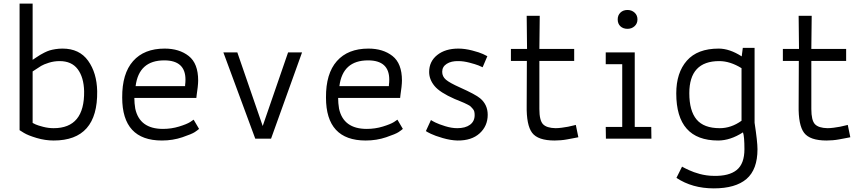

<svg xmlns="http://www.w3.org/2000/svg" viewBox="-20 -765 4769 1059"><path d="M88 -745H160V-435Q164 -438 179.5 -448Q195 -458 202 -462.5Q209 -467 225 -475Q241 -483 254 -487Q267 -491 286 -494Q305 -497 325 -497Q418 -497 466 -430Q514 -363 516 -262Q520 10 276 10Q229 10 182 -4Q135 -18 112 -32L88 -47ZM276 -58Q447 -58 444 -262Q442 -339 408.5 -383.5Q375 -428 309 -428Q278 -428 249.5 -419Q221 -410 207 -401.5Q193 -393 160 -371V-87Q165 -84 177 -78.5Q189 -73 218 -65.5Q247 -58 276 -58Z M1073 -321Q1073 -307 1070.5 -284Q1068 -261 1065 -243L1063 -225H721Q721 -196 726 -166Q750 -54 879 -54Q925 -54 967.5 -67Q1010 -80 1029 -92L1048 -105L1078 -54Q1070 -47 1054.5 -36.5Q1039 -26 986 -8Q933 10 873 10Q654 10 654 -227Q653 -359 714 -428Q775 -497 888 -497Q969 -497 1021 -456Q1073 -415 1073 -321ZM886 -432Q746 -432 728 -290H1001V-296Q1002 -302 1002.5 -310.5Q1003 -319 1003 -326Q1003 -432 886 -432Z M1212 -476H1289L1429 -70L1569 -476H1646L1475 0H1388Z M2197 -321Q2197 -307 2194.5 -284Q2192 -261 2189 -243L2187 -225H1845Q1845 -196 1850 -166Q1874 -54 2003 -54Q2049 -54 2091.5 -67Q2134 -80 2153 -92L2172 -105L2202 -54Q2194 -47 2178.5 -36.5Q2163 -26 2110 -8Q2057 10 1997 10Q1778 10 1778 -227Q1777 -359 1838 -428Q1899 -497 2012 -497Q2093 -497 2145 -456Q2197 -415 2197 -321ZM2010 -432Q1870 -432 1852 -290H2125V-296Q2126 -302 2126.5 -310.5Q2127 -319 2127 -326Q2127 -432 2010 -432Z M2670 -132Q2670 -70 2625.5 -29.5Q2581 11 2503 10Q2465 9 2422 -3.5Q2379 -16 2356.5 -27Q2334 -38 2329 -42L2357 -103Q2362 -99 2381 -89.5Q2400 -80 2435.5 -69Q2471 -58 2502 -58Q2547 -58 2572.5 -77Q2598 -96 2598 -130Q2598 -141 2596 -149.5Q2594 -158 2587.5 -165Q2581 -172 2576.5 -177Q2572 -182 2559.5 -188Q2547 -194 2540 -197.5Q2533 -201 2515 -208Q2497 -215 2488 -219Q2406 -255 2376.5 -291Q2347 -327 2347 -368Q2347 -426 2391.5 -461.5Q2436 -497 2508 -497Q2544 -497 2584.5 -486.5Q2625 -476 2644 -467Q2663 -458 2668 -455L2642 -394Q2637 -397 2619.5 -404Q2602 -411 2569 -419.5Q2536 -428 2509 -428Q2469 -429 2444 -413Q2419 -397 2419 -369Q2419 -343 2439.5 -325.5Q2460 -308 2516 -283Q2603 -244 2628 -223Q2670 -188 2670 -132Z M3156 -76 3170 -8 3160 -6Q3150 -4 3136.5 -1.5Q3123 1 3107 4Q3091 7 3072.5 8.5Q3054 10 3039 10Q2947 10 2915 -32.5Q2883 -75 2885 -183L2886 -429H2798V-495H2887L2885 -678H2957L2955 -495H3147V-429H2955V-164Q2955 -101 2975 -80Q2995 -59 3044 -58Q3058 -58 3078 -60.5Q3098 -63 3113 -66Q3128 -69 3141.5 -72.5Q3155 -76 3156 -76Z M3441 -710Q3464 -710 3480 -695.5Q3496 -681 3496 -658Q3496 -635 3480 -620.5Q3464 -606 3441 -606Q3417 -606 3402 -620Q3387 -634 3387 -658Q3387 -681 3402 -695.5Q3417 -710 3441 -710ZM3573 0H3322L3321 -65H3412V-411H3321V-476H3481V-65H3572Z M4142 -438V-88Q4158 17 4158 58Q4158 170 4097.5 222Q4037 274 3917 274Q3798 274 3711 216L3742 154L3747 157Q3752 160 3760.5 164Q3769 168 3780.5 173.5Q3792 179 3807.5 184.5Q3823 190 3839.5 194.5Q3856 199 3876.5 202Q3897 205 3917 205Q4001 207 4043.5 172.5Q4086 138 4086 58Q4086 -13 4078 -35Q4008 10 3941 10Q3710 10 3710 -250Q3710 -364 3768.5 -430.5Q3827 -497 3944 -497Q4004 -497 4071 -454L4077 -501H4142ZM3950 -58Q4013 -58 4070 -99V-389Q4007 -428 3947 -428Q3782 -428 3782 -251Q3782 -154 3822 -106Q3862 -58 3950 -58Z M4656 -76 4670 -8 4660 -6Q4650 -4 4636.5 -1.5Q4623 1 4607 4Q4591 7 4572.5 8.5Q4554 10 4539 10Q4447 10 4415 -32.5Q4383 -75 4385 -183L4386 -429H4298V-495H4387L4385 -678H4457L4455 -495H4647V-429H4455V-164Q4455 -101 4475 -80Q4495 -59 4544 -58Q4558 -58 4578 -60.5Q4598 -63 4613 -66Q4628 -69 4641.5 -72.5Q4655 -76 4656 -76Z"/></svg>

Font: Biancoenero Regular
Style: Regular
Weight: 400
Designer: Riccardo Lorusso, Umberto Mischi
Foundry: Biancoenero Edizioni
Version: Version 0.000